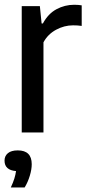

<svg xmlns="http://www.w3.org/2000/svg" viewBox="-34 -570 377 826"><path d="M59.5 0V-543.5H137.5L145 -469H150.5Q173 -511 208.8 -530.2Q244.5 -549.5 285.5 -549.5Q295 -549.5 303.2 -548.8Q311.5 -548 317.5 -547V-458.5Q308 -460 299 -460.5Q290 -461 280 -461Q242.5 -461 207.2 -442Q172 -423 153 -388V0ZM12.5 236.5Q22.5 215 27.8 198Q33 181 35 166Q-14.5 162 -14.5 121Q-14.5 101 0 89Q14.5 77 42.5 77Q102.5 77 102.5 136.5Q102.5 159 94.2 186.2Q86 213.5 72 236.5Z"/></svg>

Font: Encode Sans Condensed Medium
Style: Regular
Weight: 500
Width: 3
Designer: Multiple Designers
Foundry: Impallari Type
Version: Version 3.000; ttfautohint (v1.8.3) -l 8 -r 50 -G 200 -x 14 